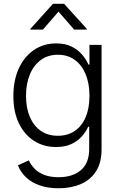

<svg xmlns="http://www.w3.org/2000/svg" viewBox="-20 -775 633 1009"><path d="M288.1 214.4Q231.9 214.4 188.7 199.2Q145.5 184.1 116.9 157Q88.4 129.9 74.2 93.8L131.3 67.9Q142.1 91.3 161.9 111.6Q181.6 131.8 212.6 144Q243.7 156.2 288.1 156.2Q361.3 156.2 405 119.4Q448.7 82.5 448.7 7.8V-108.9H443.4Q431.2 -81.5 409.4 -57.4Q387.7 -33.2 354.5 -17.8Q321.3 -2.4 274.4 -2.4Q209.5 -2.4 158.7 -34.9Q107.9 -67.4 79.1 -127.4Q50.3 -187.5 50.3 -270.5Q50.3 -353 78.9 -415.3Q107.4 -477.5 158.2 -512.2Q209 -546.9 275.4 -546.9Q322.8 -546.9 356.2 -530.3Q389.6 -513.7 411.4 -488Q433.1 -462.4 444.8 -435.5H450.2V-539.1H513.7V10.3Q513.7 80.1 484.4 125.5Q455.1 170.9 404.1 192.6Q353 214.4 288.1 214.4ZM284.2 -61.5Q335.9 -61.5 373 -86.9Q410.2 -112.3 430.2 -159.4Q450.2 -206.5 450.2 -271.5Q450.2 -335 430.7 -383.5Q411.1 -432.1 373.8 -459.7Q336.4 -487.3 284.2 -487.3Q231.4 -487.3 193.8 -459.2Q156.2 -431.2 136.5 -382.6Q116.7 -334 116.7 -271.5Q116.7 -208.5 136.7 -161.1Q156.7 -113.8 194.1 -87.6Q231.4 -61.5 284.2 -61.5ZM205.6 -619.6H139.6V-623L258.3 -754.9H316.9L436.5 -623V-619.6H369.6L287.6 -713.9Z"/></svg>

Font: Inter 18pt Light
Style: Regular
Weight: 300
Designer: Rasmus Andersson
Foundry: rsms
Version: Version 4.001;git-66647c0bb